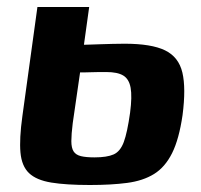

<svg xmlns="http://www.w3.org/2000/svg" viewBox="-20 -525 575 549"><path d="M237 4Q169 4 126.5 -3Q84 -10 63 -30Q42 -50 38.5 -89Q35 -128 44 -193L87 -505H235L220 -397Q225 -397 237.5 -397.5Q250 -398 266.5 -398.5Q283 -399 301.5 -399.5Q320 -400 336 -400Q413 -400 452 -381Q491 -362 501.5 -317.5Q512 -273 502 -196Q492 -127 472 -87Q452 -47 420.5 -27.5Q389 -8 343.5 -2Q298 4 237 4ZM250 -75Q286 -75 305 -83.5Q324 -92 334 -119Q344 -146 352 -203Q358 -249 353.5 -274Q349 -299 332.5 -309Q316 -319 284 -319Q275 -319 264 -319Q253 -319 242 -318.5Q231 -318 222 -318Q213 -318 209 -318L188 -173Q184 -141 184 -121.5Q184 -102 190.5 -92Q197 -82 211.5 -78.5Q226 -75 250 -75Z"/></svg>

Font: Genos Thin
Style: Bold Italic
Weight: 700
Italic angle: -8°
Version: Version 1.010